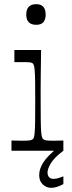

<svg xmlns="http://www.w3.org/2000/svg" viewBox="-20 -723 343 921"><path d="M35 0V-49Q50 -49 62 -48.5Q74 -48 84 -48Q112 -48 122 -49.5Q132 -51 137 -55Q141 -58 143 -65Q145 -72 146.5 -90Q148 -108 148.5 -143Q149 -178 149 -238Q149 -296 148.5 -331Q148 -366 146.5 -383.5Q145 -401 143 -408Q141 -415 137 -419Q132 -423 123 -424Q114 -425 89 -425Q80 -425 70.5 -425Q61 -425 49 -425V-483H177Q177 -466 176.5 -434Q176 -402 175.5 -365.5Q175 -329 175 -297Q175 -265 175 -246Q175 -184 175.5 -147Q176 -110 177.5 -91Q179 -72 181.5 -65Q184 -58 188 -55Q193 -51 202.5 -49.5Q212 -48 241 -48Q251 -48 261.5 -48.5Q272 -49 284 -49V0ZM154 -604Q106 -604 106 -653Q106 -703 154 -703Q199 -703 199 -653Q199 -604 154 -604ZM225 178Q203 178 185.5 162Q168 146 168 117Q168 87 187.5 56.5Q207 26 256 -14L284 0Q240 33 224 60Q208 87 208 104Q208 119 215.5 127Q223 135 236 135Q248 135 260 131.5Q272 128 284 123V160Q269 168 254.5 173Q240 178 225 178Z"/></svg>

Font: Ojuju
Style: Regular
Weight: 400
Designer: Chisaokwu Joboson, Mirko Velimirovic
Foundry: Udi Foundry
Version: Version 1.000